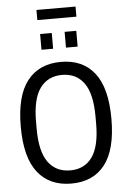

<svg xmlns="http://www.w3.org/2000/svg" viewBox="-65 -1057 741 1116"><g transform="rotate(-5 305.5 -499.5)"><path d="M191 -952V-1011H419V-952ZM200 -778V-870H268V-778ZM343 -778V-870H411V-778ZM306 12Q179 12 110 -75.5Q41 -163 41 -343Q41 -523 110 -610.5Q179 -698 306 -698Q433 -698 501.5 -610.5Q570 -523 570 -343Q570 -163 501.5 -75.5Q433 12 306 12ZM306 -65Q389 -65 434 -127.5Q479 -190 479 -323V-364Q479 -497 434 -559.5Q389 -622 306 -622Q223 -622 177.5 -559.5Q132 -497 132 -364V-323Q132 -190 177.5 -127.5Q223 -65 306 -65Z"/></g></svg>

Font: Archivo Condensed
Style: Regular
Weight: 400
Width: 3
Designer: Hector Gatti
Foundry: Omnibus-Type
Version: Version 2.001; ttfautohint (v1.8.3)